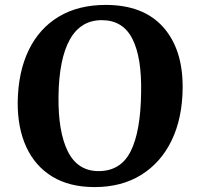

<svg xmlns="http://www.w3.org/2000/svg" viewBox="-20 -746 800 781"><path d="M52 -332Q54 -454 97 -542.5Q140 -631 219.5 -678.5Q299 -726 410 -726Q563 -726 643.5 -636Q724 -546 723 -389Q722 -266 678.5 -175.5Q635 -85 555 -35Q475 15 365 15Q263 15 193 -27.5Q123 -70 87 -148Q51 -226 52 -332ZM218 -355Q216 -210 256 -130Q296 -50 381 -50Q471 -50 511.5 -130.5Q552 -211 554 -369Q557 -512 518.5 -588Q480 -664 394 -664Q308 -664 264 -585Q220 -506 218 -355Z"/></svg>

Font: Literata 36pt
Style: Bold Italic
Weight: 700
Italic angle: -2°
Designer: Latin by Veronika Burian and Jose Scaglione. Greek by Irene Vlachou. Cyrillic by Vera Evstafieva
Foundry: TypeTogether
Version: Version 3.002